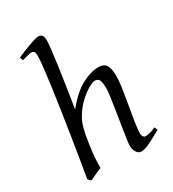

<svg xmlns="http://www.w3.org/2000/svg" viewBox="-172 -777 799 889"><g transform="rotate(-30 227.5 -332.5)"><path d="M435.1 -32.2Q393.6 -8.3 366 4.9Q338.4 18.1 319.8 18.1Q307.1 18.1 296.9 4.2Q286.6 -9.8 286.6 -33.7Q286.6 -43.5 290.5 -70.8Q294.4 -98.1 300.3 -134.5Q306.2 -170.9 312 -207.5Q317.9 -244.1 321.8 -273.2Q325.7 -302.2 325.7 -314.5Q325.7 -348.1 319.6 -361.3Q313.5 -374.5 293.9 -374.5Q286.6 -374.5 263.7 -362.1Q240.7 -349.6 213.1 -324.5Q185.5 -299.3 162.6 -261.2Q149.9 -240.2 141.6 -207.8Q133.3 -175.3 127.9 -134.8Q120.6 -85.4 119.1 -57.9Q117.7 -30.3 117.7 -11.2Q105.5 -6.3 85 2.9Q64.5 12.2 53.2 18.1L38.6 4.4Q43.9 -27.8 52.5 -79.3Q61 -130.9 71 -192.9Q81.1 -254.9 90.6 -319.1Q100.1 -383.3 108.2 -441.2Q116.2 -499 121.1 -542.2Q126 -585.4 126 -604.5Q126 -625 120.6 -629.6Q115.2 -634.3 107.4 -634.3Q100.1 -634.3 82.5 -629.6Q64.9 -625 56.2 -622.6L50.3 -640.1Q88.4 -657.2 124.3 -669.9Q160.2 -682.6 171.9 -682.6Q184.6 -682.6 191.4 -674.6Q198.2 -666.5 198.2 -645.5Q198.2 -632.8 194.6 -600.6Q190.9 -568.4 185.1 -526.1Q179.2 -483.9 172.6 -440.2Q166 -396.5 160.4 -360.1Q154.8 -323.7 151.4 -304.2Q204.1 -369.1 253.2 -394.8Q302.2 -420.4 342.3 -420.4Q370.6 -420.4 382.6 -402.6Q394.5 -384.8 394.5 -341.3Q394.5 -317.9 388.7 -278.6Q382.8 -239.3 375.2 -196Q367.7 -152.8 361.8 -116Q356 -79.1 356 -60.5Q356 -45.4 361.3 -39.6Q366.7 -33.7 372.1 -33.7Q384.8 -33.7 398.2 -37.6Q411.6 -41.5 428.2 -48.8Z"/></g></svg>

Font: Dai Banna SIL Light
Style: Italic
Weight: 300
Italic angle: -11°
Designer: Victor Gaultney
Foundry: SIL International
Version: Version 4.000